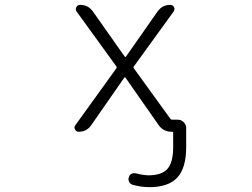

<svg xmlns="http://www.w3.org/2000/svg" viewBox="-20 -565 1040 792"><path d="M498 -244.1Q497.1 -246.1 495.1 -246.1Q493.2 -246.1 492.2 -244.1L356.4 -48.8Q337.9 -21.5 304.7 -21.5Q293.9 -21.5 290 -30.3Q287.1 -35.2 287.1 -39.1Q287.1 -43.9 291 -48.8L460 -283.2Q462.9 -287.1 460 -291L295.9 -517.6Q290 -526.4 294.9 -535.6Q299.8 -544.9 310.5 -544.9Q343.8 -544.9 363.3 -517.6L494.1 -332Q495.1 -330.1 497.1 -330.1Q499 -330.1 500 -332L629.9 -517.6Q649.4 -544.9 682.6 -544.9Q693.4 -544.9 697.8 -535.6Q702.1 -526.4 696.3 -517.6L532.2 -291Q529.3 -287.1 532.2 -283.2L682.6 -75.2Q685.5 -71.3 689.5 -71.3H712.9Q727.5 -71.3 737.8 -61Q748 -50.8 748 -37.1V42Q748 127.9 711.4 167.5Q674.8 207 595.7 207Q562.5 207 527.3 197.3Q517.6 194.3 512.7 185.1Q507.8 175.8 511.7 166Q513.7 156.2 522.9 151.9Q532.2 147.5 542 150.4Q567.4 157.2 591.8 158.2Q647.5 158.2 670.9 131.3Q694.3 104.5 694.3 42V-17.6Q694.3 -21.5 689.5 -21.5H687.5Q653.3 -21.5 633.8 -49.8Z"/></svg>

Font: Gen Jyuu Gothic L Monospace Light
Style: Regular
Weight: 300
Designer: [Source Han Sans]
Ryoko NISHIZUKA  (kana & ideographs); Paul D. Hunt (Latin, Greek & Cyrillic); Wenlong ZHANG  (bopomofo
Version: Version 1.002.20150607